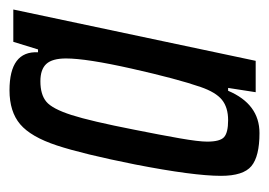

<svg xmlns="http://www.w3.org/2000/svg" viewBox="-101 -457 566 404"><g transform="rotate(-90 182.0 -255.0)"><path d="M14 -73Q14 -131 38 -254Q60 -364 78 -418.5Q96 -473 122.5 -495.5Q149 -518 194 -518Q277 -518 274 -458H280L296 -510H364L256 0H190L199 -58H193Q165 8 104 8Q55 8 34.5 -9Q14 -26 14 -73ZM201 -116Q218 -165 239.5 -260.5Q261 -356 261 -399Q261 -428 249.5 -440.5Q238 -453 213 -453Q185 -453 170 -440.5Q155 -428 142 -387.5Q129 -347 111 -255Q100 -200 93 -160Q86 -120 86 -102Q86 -75 95.5 -66.5Q105 -58 131 -58Q158 -58 174 -71Q190 -84 201 -116Z"/></g></svg>

Font: Saira Ultra Condensed Medium
Style: Italic
Weight: 500
Width: 1
Italic angle: -12°
Designer: Hector Gatti with collaboration of the Omnibus-Type team
Foundry: Omnibus-Type
Version: Version 1.001; ttfautohint (v1.8)